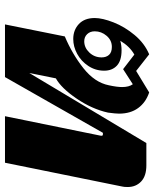

<svg xmlns="http://www.w3.org/2000/svg" viewBox="54 -658 604 751"><g transform="rotate(90 355.5 -282.0)"><path d="M122 -234Q191 -263 246.5 -307Q302 -351 313 -406Q320 -438 320 -458Q320 -485 309 -500L250 -462L193 -506Q161 -488 139 -451Q157 -456 176 -456Q217 -456 236.5 -437.5Q256 -419 256 -388Q256 -354 237.5 -326Q219 -298 190.5 -282.5Q162 -267 132 -267Q97 -267 73.5 -289Q50 -311 50 -351Q50 -381 67 -424.5Q84 -468 116.5 -507Q149 -546 192 -564L257 -513L341 -564Q380 -551 402 -521Q424 -491 424 -446Q424 -433 420 -403Q406 -340 365 -280Q324 -220 286 -199L265 -95L539 -553H626Q668 -553 689.5 -532.5Q711 -512 711 -480Q711 -465 709 -458L616 0H434L510 -373Q511 -378 510 -380.5Q509 -383 505 -383H499L281 0H75ZM204 -378Q204 -396 194 -407Q184 -418 163 -418Q137 -418 119.5 -397.5Q102 -377 102 -351Q102 -333 113 -321.5Q124 -310 141 -310Q166 -310 185 -330Q204 -350 204 -378Z"/></g></svg>

Font: Taviraj ExtraBold
Style: Italic
Weight: 800
Italic angle: -12°
Designer: Katatrad Team
Foundry: CadsonDemak
Version: Version 1.001